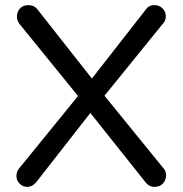

<svg xmlns="http://www.w3.org/2000/svg" viewBox="-20 -723 711 748"><path d="M86 5Q69 5 56.5 -7.5Q44 -20 44 -37Q44 -53 53 -65L284 -349L55 -631Q46 -643 46 -659Q46 -678 58.5 -690.5Q71 -703 90 -703Q114 -703 127 -685L338 -417L549 -687Q560 -703 582 -703Q600 -703 613 -690.5Q626 -678 626 -660Q626 -646 618 -635L387 -350L618 -66Q627 -56 627 -40Q627 -22 615 -8.5Q603 5 582 5Q560 5 546 -14L332 -283L121 -13Q106 5 86 5Z"/></svg>

Font: Varela Round
Style: Regular
Weight: 400
Designer: Joe Prince, Avraham Cornfeld
Foundry: Joe Prince, Avraham Cornfeld
Version: Version 3.010; ttfautohint (v1.8.4.7-5d5b)